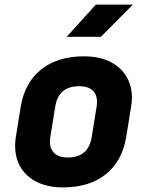

<svg xmlns="http://www.w3.org/2000/svg" viewBox="-20 -805 640 835"><path d="M254 10Q182 10 132 -18Q82 -46 60.5 -95.5Q39 -145 49 -210L70 -340Q87 -445 158.5 -502.5Q230 -560 345 -560Q418 -560 467.5 -532Q517 -504 539 -454.5Q561 -405 550 -340L529 -210Q512 -105 440.5 -47.5Q369 10 254 10ZM275 -120Q365 -120 379 -210L400 -340Q407 -384 387.5 -407Q368 -430 324 -430Q234 -430 220 -340L199 -210Q192 -167 212 -143.5Q232 -120 275 -120ZM270 -645 397 -785H558L419 -645Z"/></svg>

Font: JetBrains Mono ExtraBold
Style: Italic
Weight: 800
Italic angle: -9°
Monospace: yes
Designer: Philipp Nurullin, Konstantin Bulenkov
Foundry: JetBrains
Version: Version 2.305; ttfautohint (v1.8.4.7-5d5b)